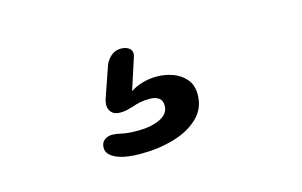

<svg xmlns="http://www.w3.org/2000/svg" viewBox="-47 -130 712 453"><g transform="rotate(-15 309.5 96.0)"><path d="M251.5 222Q236 222 223 220.5Q210 219 199.5 215.5Q169.5 205.5 169.5 186Q169.5 173.5 177.5 167.2Q185.5 161 197 161Q206 161 219 164Q227 166 237.2 166.8Q247.5 167.5 258.5 167.5Q291 167.5 312.8 157Q334.5 146.5 334.5 126.5Q334.5 113.5 326.2 107.8Q318 102 304.5 102Q291.5 102 281 104Q270.5 106 261.5 109.5Q253.5 112 245.5 113.8Q237.5 115.5 229.5 115.5Q215.5 115.5 208.5 108.2Q201.5 101 201.5 89.5Q201.5 85.5 202.8 80Q204 74.5 206 69.5L230 0Q234 -11 244.2 -20.5Q254.5 -30 269 -30Q280.5 -30 288 -25Q295.5 -20 295.5 -10.5Q295.5 -8.5 294.8 -5.5Q294 -2.5 293 0L269 74Q282 65 299 60.2Q316 55.5 334 55.5Q354 55.5 372.8 62.2Q391.5 69 404 83.5Q416.5 98 416.5 121.5Q416.5 155 393.2 177.5Q370 200 332.5 211Q295 222 251.5 222Z"/></g></svg>

Font: Sono ExtraLight Monospace Medium
Style: Regular
Weight: 500
Version: Version 2.112